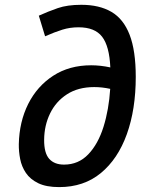

<svg xmlns="http://www.w3.org/2000/svg" viewBox="-20 -762 626 792"><path d="M224.1 9.8Q170.9 9.8 137.7 -6.3Q104.5 -22.5 86.9 -48.6Q69.3 -74.7 63.2 -106Q57.1 -137.2 57.6 -167.5Q59.6 -259.8 96.4 -333.3Q133.3 -406.7 199.7 -449.7Q266.1 -492.7 356 -492.7Q394.5 -492.7 435.1 -483.9Q431.2 -571.8 401.1 -610.6Q371.1 -649.4 304.2 -649.4Q268.6 -649.4 237.3 -639.6Q206.1 -629.9 166 -612.3L140.1 -697.3Q178.7 -714.8 218.3 -728.5Q257.8 -742.2 315.4 -742.2Q389.6 -742.2 439.5 -713.1Q489.3 -684.1 514.6 -618.7Q540 -553.2 540 -444.8Q540 -311 503.2 -208.5Q466.3 -106 396 -48.1Q325.7 9.8 224.1 9.8ZM434.6 -395.5Q400.9 -402.8 368.7 -402.8Q302.2 -402.8 256.3 -373Q210.4 -343.3 186.5 -293.9Q162.6 -244.6 162.1 -185.5Q161.6 -130.9 182.9 -106.9Q204.1 -83 244.1 -83Q303.7 -83 344.2 -125.5Q384.8 -168 407 -239Q429.2 -310.1 434.6 -395.5Z"/></svg>

Font: CaskaydiaCove NFP
Style: Italic
Weight: 400
Italic angle: -10°
Designer: Aaron Bell
Foundry: Saja Typeworks
Version: Version 2111.001; VTT 6.35;Nerd Fonts 3.1.1